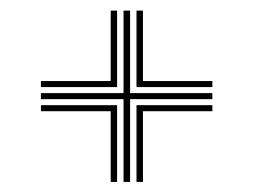

<svg xmlns="http://www.w3.org/2000/svg" viewBox="-20 -573 483 366"><path d="M215.5 -226.2V-384H58V-395.5H215.5V-552.8H228V-395.5H384.8V-384H228V-226.2ZM58 -407V-418.5H191V-552.8H203.2V-407ZM240.2 -407V-552.8H252.5V-418.5H384.8V-407ZM191 -226.2V-361H58V-372.5H203.2V-226.2ZM240.2 -226.2V-372.5H384.8V-361H252.5V-226.2Z"/></svg>

Font: Big Shoulders Inline Text Light
Style: Regular
Weight: 300
Designer: Patric King
Foundry: XO Type Co
Version: Version 1.000